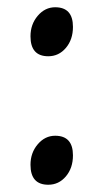

<svg xmlns="http://www.w3.org/2000/svg" viewBox="-20 -489 269 529"><path d="M113 20Q64 20 64 -35Q64 -68 84 -91.5Q104 -115 132 -115Q181 -115 181 -61Q181 -26 161.5 -3Q142 20 113 20ZM113 -334Q64 -334 64 -389Q64 -422 84 -445.5Q104 -469 132 -469Q181 -469 181 -415Q181 -380 161.5 -357Q142 -334 113 -334Z"/></svg>

Font: ChillKai
Style: Regular
Weight: 400
Designer: ChillType
Foundry: 寒蝉字型
Version: Version 2.000